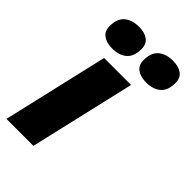

<svg xmlns="http://www.w3.org/2000/svg" viewBox="-217 -782 856 856"><g transform="rotate(45 210.5 -354.5)"><path d="M326.6 -555Q291.4 -555 269.6 -570.5Q247.8 -586 247.8 -617.8Q247.8 -665.2 273.9 -686.9Q300 -708.6 343.4 -708.6Q378.6 -708.6 399.8 -693.1Q421 -677.6 421 -646.4Q421 -598.4 395.2 -576.7Q369.4 -555 326.6 -555ZM112.4 -555Q77.2 -555 55.4 -570.5Q33.6 -586 33.6 -617.8Q33.6 -665.2 59.7 -686.9Q85.8 -708.6 129.2 -708.6Q164.4 -708.6 185.6 -693.1Q206.8 -677.6 206.8 -646.4Q206.8 -598.4 181 -576.7Q155.2 -555 112.4 -555ZM287 -500 171 0H1L117 -500Z"/></g></svg>

Font: Work Sans
Style: Italic
Weight: 400
Italic angle: -13°
Designer: Wei Huang
Foundry: Wei Huang
Version: Version 2.012